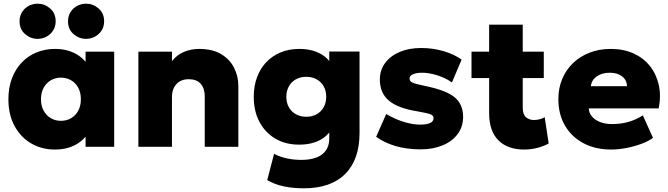

<svg xmlns="http://www.w3.org/2000/svg" viewBox="-20 -795 3620 1040"><path d="M277.5 15Q205.5 15 148.5 -18.5Q91.5 -52 58.5 -113.2Q25.5 -174.5 25.5 -257.5Q25.5 -320 44.5 -370.2Q63.5 -420.5 97.5 -456.2Q131.5 -492 177.8 -511Q224 -530 277.5 -530Q347.5 -530 398 -499.2Q448.5 -468.5 468.5 -416.5L443.5 -377.5V-515H598.5V0H443.5V-137.5L468.5 -98.5Q448.5 -46.5 398 -15.8Q347.5 15 277.5 15ZM310 -140.5Q340.5 -140.5 365 -154.8Q389.5 -169 403.8 -195.2Q418 -221.5 418 -257.5Q418 -293.5 403.8 -319.8Q389.5 -346 365 -360.2Q340.5 -374.5 310 -374.5Q280 -374.5 255.5 -360.2Q231 -346 216.5 -319.8Q202 -293.5 202 -257.5Q202 -221.5 216.5 -195.2Q231 -169 255.5 -154.8Q280 -140.5 310 -140.5ZM184 -584.5Q146 -584.5 116 -610.2Q86 -636 86 -679.5Q86 -709 100 -730.5Q114 -752 136.2 -763.5Q158.5 -775 184 -775Q221.5 -775 251.5 -749.2Q281.5 -723.5 281.5 -679.5Q281.5 -650.5 267.5 -629.2Q253.5 -608 231.2 -596.2Q209 -584.5 184 -584.5ZM446.5 -584.5Q408.5 -584.5 378.5 -610.2Q348.5 -636 348.5 -679.5Q348.5 -709 362.5 -730.5Q376.5 -752 398.8 -763.5Q421 -775 446.5 -775Q484 -775 514 -749.2Q544 -723.5 544 -679.5Q544 -650.5 530 -629.2Q516 -608 493.8 -596.2Q471.5 -584.5 446.5 -584.5Z M729.5 0V-515H911.5V-464Q939 -498.5 977 -514.2Q1015 -530 1058 -530Q1131.5 -530 1178.5 -501.5Q1225.5 -473 1248.2 -427.2Q1271 -381.5 1271 -330V0H1089V-273Q1089 -316.5 1067.2 -341.2Q1045.5 -366 1001.5 -366Q973.5 -366 953.2 -353.8Q933 -341.5 922.2 -320Q911.5 -298.5 911.5 -270V0Z M1625.5 225Q1568.5 225 1518.5 214.8Q1468.5 204.5 1427.5 180.5L1464.5 38.5Q1498.5 55.5 1535 63.2Q1571.5 71 1611.5 71Q1686.5 71 1725 41Q1763.5 11 1763.5 -46V-159.5L1786.5 -120.5Q1769.5 -69.5 1720.5 -40.5Q1671.5 -11.5 1600.5 -11.5Q1526.5 -11.5 1471.2 -44.2Q1416 -77 1385.2 -135.2Q1354.5 -193.5 1354.5 -270.5Q1354.5 -328.5 1372 -376Q1389.5 -423.5 1422.2 -458Q1455 -492.5 1500 -511.2Q1545 -530 1600.5 -530Q1671.5 -530 1720.5 -501.2Q1769.5 -472.5 1786.5 -421L1763.5 -382V-516H1927.5V-75Q1927.5 69.5 1849.8 147.2Q1772 225 1625.5 225ZM1639 -162.5Q1670.5 -162.5 1695 -176Q1719.5 -189.5 1733.2 -214Q1747 -238.5 1747 -270.5Q1747 -303 1733.2 -327.5Q1719.5 -352 1695 -365.5Q1670.5 -379 1639 -379Q1607.5 -379 1583 -365.5Q1558.5 -352 1544.8 -327.5Q1531 -303 1531 -270.5Q1531 -238.5 1544.8 -214Q1558.5 -189.5 1583 -176Q1607.5 -162.5 1639 -162.5Z M2257.5 14Q2183.5 14 2123 -3.8Q2062.5 -21.5 2017.5 -54L2072 -177.5Q2116 -151 2164.8 -135.5Q2213.5 -120 2256 -120Q2291.5 -120 2310 -128.8Q2328.5 -137.5 2328.5 -154.5Q2328.5 -169.5 2311.5 -176Q2294.5 -182.5 2243 -191.5Q2136.5 -208 2087 -249.5Q2037.5 -291 2037.5 -364Q2037.5 -415.5 2066.2 -454Q2095 -492.5 2145.2 -513.8Q2195.5 -535 2261 -535Q2325 -535 2382.5 -518Q2440 -501 2480.5 -472L2428 -348.5Q2406.5 -364 2379.2 -375.8Q2352 -387.5 2322.8 -394.2Q2293.5 -401 2267 -401Q2236 -401 2217.2 -392.8Q2198.5 -384.5 2198.5 -369.5Q2198.5 -354.5 2214.2 -347.5Q2230 -340.5 2281.5 -329.5Q2394.5 -307 2441.5 -269Q2488.5 -231 2488.5 -162Q2488.5 -109 2459.2 -69.2Q2430 -29.5 2378 -7.8Q2326 14 2257.5 14Z M2819 15Q2730 15 2679.8 -34.8Q2629.5 -84.5 2629.5 -182.5V-661.5H2811.5V-515H2925.5V-372H2811.5V-212Q2811.5 -175 2829 -160Q2846.5 -145 2872 -145Q2887 -145 2902.2 -148.8Q2917.5 -152.5 2930.5 -160L2952 -18Q2928.5 -4.5 2893.5 5.2Q2858.5 15 2819 15ZM2534 -372V-515H2645V-372Z M3291 15Q3205 15 3140.5 -19.2Q3076 -53.5 3040.2 -114.8Q3004.5 -176 3004.5 -258Q3004.5 -318 3025.5 -367.8Q3046.5 -417.5 3084.5 -453.8Q3122.5 -490 3174.2 -510Q3226 -530 3288 -530Q3357.5 -530 3411.2 -505.8Q3465 -481.5 3500 -437.8Q3535 -394 3548.2 -335.5Q3561.5 -277 3548 -208H3169Q3170.5 -182.5 3186.8 -163.5Q3203 -144.5 3231 -133.8Q3259 -123 3295.5 -123Q3342 -123 3382.5 -134.2Q3423 -145.5 3462 -170L3517 -48.5Q3493.5 -30.5 3455.2 -16.2Q3417 -2 3373.5 6.5Q3330 15 3291 15ZM3180.5 -328H3376Q3375.5 -361 3350.2 -381Q3325 -401 3283 -401Q3240.5 -401 3212.2 -381Q3184 -361 3180.5 -328Z"/></svg>

Font: Geologica ExtraBold
Style: Regular
Weight: 800
Designer: Sindre Bremnes, Frode Helland
Foundry: Monokrom Skriftforlag AS
Version: Version 1.010;gftools[0.9.28]